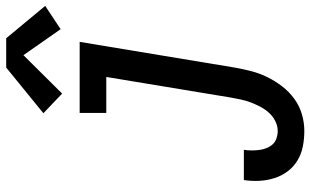

<svg xmlns="http://www.w3.org/2000/svg" viewBox="-216 -802 1026 635"><g transform="rotate(-90 297.5 -485.0)"><path d="M181 8Q155 8 130 3Q105 -2 84 -14.5Q63 -27 48 -47Q33 -67 25.5 -90.5Q18 -114 16.5 -140Q15 -166 19 -192H119Q117 -179 117 -166Q117 -153 118.5 -141Q120 -129 124.5 -117.5Q129 -106 137 -97Q145 -88 157 -84Q169 -80 181 -80Q198 -80 214 -88Q230 -96 242 -109.5Q254 -123 262 -138.5Q270 -154 276 -170Q282 -186 285.5 -202.5Q289 -219 292 -236L360 -647H241V-735H476L391 -222Q386 -194 379 -167Q372 -140 359.5 -114.5Q347 -89 329 -65.5Q311 -42 287.5 -25Q264 -8 236.5 0Q209 8 181 8ZM305 -793 240 -855 391 -978H488L595 -849L518 -798L432 -921Z"/></g></svg>

Font: Iosevka Curly Semibold Oblique
Style: Regular
Weight: 600
Italic angle: -9°
Monospace: yes
Designer: Belleve Invis
Foundry: Belleve Invis
Version: Version 11.1.0; ttfautohint (v1.8.3)